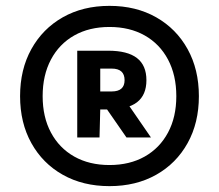

<svg xmlns="http://www.w3.org/2000/svg" viewBox="-20 -769 747 655"><path d="M353.5 -134Q263 -134 194.2 -172.8Q125.5 -211.5 87 -280.8Q48.5 -350 48.5 -441Q48.5 -532 87 -601.5Q125.5 -671 194.2 -710Q263 -749 353.5 -749Q444 -749 512.8 -710Q581.5 -671 620 -601.5Q658.5 -532 658.5 -441Q658.5 -350 620 -280.8Q581.5 -211.5 512.8 -172.8Q444 -134 353.5 -134ZM411.5 -300 342.5 -399.5 417.5 -412.5 495 -300ZM353.5 -206Q422.5 -206 473.8 -235Q525 -264 553.2 -316.8Q581.5 -369.5 581.5 -441Q581.5 -512.5 553.2 -565.8Q525 -619 473.8 -648Q422.5 -677 353.5 -677Q284.5 -677 233.2 -648Q182 -619 153.8 -565.8Q125.5 -512.5 125.5 -441Q125.5 -369.5 153.8 -316.8Q182 -264 233.2 -235Q284.5 -206 353.5 -206ZM243.5 -300V-596H349Q415 -596 447.2 -571Q479.5 -546 479.5 -495.5Q479.5 -445 447.5 -420.2Q415.5 -395.5 349 -395.5H322L319.5 -300ZM322 -457H361Q405 -457 405 -495.5Q405 -535 361 -535H322Z"/></svg>

Font: Encode Sans SC ExtraBold
Style: Regular
Weight: 800
Version: Version 3.002